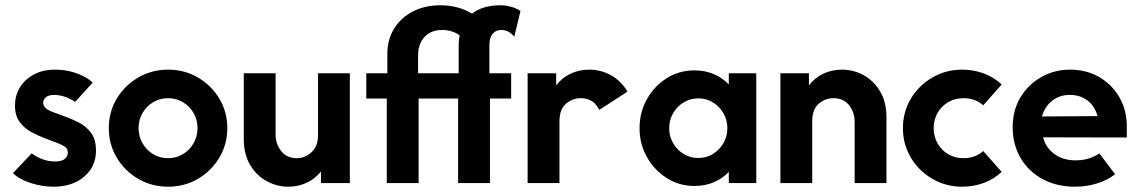

<svg xmlns="http://www.w3.org/2000/svg" viewBox="-20 -695 4319 729"><path d="M100 -112.5Q106.9 -107.6 115.3 -102.8Q150.7 -81.9 188.9 -81.9Q214.6 -81.9 226 -91.7Q237.5 -101.4 237.5 -115.3Q237.5 -131.2 225.7 -138.5Q213.9 -145.8 201.4 -150.7L143.1 -172.9Q123.6 -180.6 98.6 -193.8Q73.6 -206.9 55.2 -231.2Q36.8 -255.6 36.8 -295.1Q36.8 -331.2 54.9 -361.8Q72.9 -392.4 107.3 -411.5Q141.7 -430.6 190.3 -430.6Q235.4 -430.6 274.7 -415.3Q313.9 -400 331.9 -381.2L265.3 -308.3Q256.9 -313.9 248.6 -318.1Q216 -334.7 186.8 -334.7Q164.6 -334.7 154.2 -325.7Q143.8 -316.7 143.8 -304.9Q143.8 -295.8 151 -287.2Q158.3 -278.5 175.7 -271.5L229.9 -251.4Q253.5 -243.1 280.2 -229.2Q306.9 -215.3 325.7 -190.6Q344.4 -166 344.4 -122.9Q344.4 -62.5 299.7 -24.3Q254.9 13.9 182.6 13.9Q140.3 13.9 96.9 0Q53.5 -13.9 29.2 -37.5Z M618.1 13.9Q556.2 13.9 504.9 -16Q453.5 -45.8 423.3 -96.5Q393.1 -147.2 393.1 -208.3Q393.1 -270.1 423.3 -320.5Q453.5 -370.8 504.9 -400.7Q556.2 -430.6 618.1 -430.6Q680.6 -430.6 731.6 -400.7Q782.6 -370.8 812.8 -320.5Q843.1 -270.1 843.1 -208.3Q843.1 -147.2 812.8 -96.5Q782.6 -45.8 731.6 -16Q680.6 13.9 618.1 13.9ZM618.1 -94.4Q649.3 -94.4 674.7 -109.7Q700 -125 714.9 -151Q729.9 -177.1 729.9 -208.3Q729.9 -240.3 714.9 -266Q700 -291.7 674.7 -306.9Q649.3 -322.2 618.1 -322.2Q586.8 -322.2 561.5 -306.9Q536.1 -291.7 521.2 -266Q506.2 -240.3 506.2 -208.3Q506.2 -177.1 521.2 -151Q536.1 -125 561.5 -109.7Q586.8 -94.4 618.1 -94.4Z M1075 13.9Q1031.2 13.9 992.4 -7.3Q953.5 -28.5 929.5 -69.1Q905.6 -109.7 905.6 -167.4V-416.7H1026.4V-183.3Q1026.4 -148.6 1047.6 -121.5Q1068.8 -94.4 1106.9 -94.4Q1138.2 -94.4 1162.8 -117Q1187.5 -139.6 1187.5 -181.9V-416.7H1308.3V0H1198.6V-43.8Q1176.4 -16 1144.1 -1Q1111.8 13.9 1075 13.9Z M1448.6 0V-320.8H1370.8V-416.7H1450.7V-490.3Q1450.7 -545.1 1476.7 -586.8Q1502.8 -628.5 1548.3 -651.7Q1593.7 -675 1652.1 -675Q1685.4 -675 1717 -666.7Q1748.6 -658.3 1772.2 -643.1Q1792.4 -659 1819.4 -667Q1846.5 -675 1879.2 -675Q1899.3 -675 1920.1 -669.4Q1941 -663.9 1956.2 -653.5L1932.6 -555.6Q1911.8 -581.2 1884 -581.2Q1862.5 -581.2 1850.3 -566.7Q1838.2 -552.1 1838.2 -525.7V-416.7H1920.8V-320.8H1840.3V0H1719.4V-320.8H1569.4V0ZM1567.4 -416.7H1721.5V-522.9Q1721.5 -530.6 1722.2 -539.2Q1722.9 -547.9 1725 -561.1Q1696.5 -581.2 1658.3 -581.2Q1616.7 -581.2 1592 -554.9Q1567.4 -528.5 1567.4 -484Z M2255.6 -277.8Q2250.7 -286.8 2244.4 -295.1Q2223.6 -322.2 2184.7 -322.2Q2153.5 -322.2 2128.8 -301Q2104.2 -279.9 2104.2 -234.7V0H1983.3V-416.7H2091.7V-370.8Q2113.9 -400 2146.5 -415.3Q2179.2 -430.6 2216.7 -430.6Q2261.1 -430.6 2299.7 -409.4Q2338.2 -388.2 2362.5 -347.2Q2362.5 -347.2 2255.6 -277.8Z M2616.7 11.1Q2559 11.1 2511.8 -18.8Q2464.6 -48.6 2436.5 -98.3Q2408.3 -147.9 2408.3 -208.3Q2408.3 -268.8 2436.5 -318.8Q2464.6 -368.8 2511.8 -398.3Q2559 -427.8 2616.7 -427.8Q2656.9 -427.8 2690.3 -413.5Q2723.6 -399.3 2747.2 -374.3V-416.7H2851.4V0H2747.2V-42.4Q2723.6 -17.4 2690.3 -3.1Q2656.9 11.1 2616.7 11.1ZM2631.2 -95.1Q2661.8 -95.1 2686.8 -110.4Q2711.8 -125.7 2726.7 -151.4Q2741.7 -177.1 2741.7 -208.3Q2741.7 -239.6 2726.7 -265.3Q2711.8 -291 2686.8 -306.2Q2661.8 -321.5 2631.2 -321.5Q2600.7 -321.5 2575.7 -306.2Q2550.7 -291 2535.8 -265.3Q2520.8 -239.6 2520.8 -208.3Q2520.8 -177.1 2535.8 -151.4Q2550.7 -125.7 2575.7 -110.4Q2600.7 -95.1 2631.2 -95.1Z M2943.1 0V-416.7H3051.4V-370.8Q3073.6 -400 3106.2 -415.3Q3138.9 -430.6 3176.4 -430.6Q3220.8 -430.6 3259.4 -409.4Q3297.9 -388.2 3321.9 -347.6Q3345.8 -306.9 3345.8 -249.3V0H3225V-233.3Q3225 -268.1 3204.2 -295.1Q3183.3 -322.2 3144.4 -322.2Q3113.2 -322.2 3088.5 -301Q3063.9 -279.9 3063.9 -234.7V0Z M3783.3 -42.4Q3753.5 -14.6 3714.9 -0.3Q3676.4 13.9 3633.3 13.9Q3571.5 13.9 3520.1 -16Q3468.7 -45.8 3438.5 -96.5Q3408.3 -147.2 3408.3 -208.3Q3408.3 -270.1 3438.5 -320.5Q3468.7 -370.8 3520.1 -400.7Q3571.5 -430.6 3633.3 -430.6Q3676.4 -430.6 3714.9 -416.3Q3753.5 -402.1 3783.3 -374.3L3713.2 -295.1Q3709.7 -297.9 3705.6 -301.4Q3677.1 -322.2 3638.2 -322.2Q3605.6 -322.2 3579.9 -306.9Q3554.2 -291.7 3539.6 -266Q3525 -240.3 3525 -208.3Q3525 -177.1 3539.6 -151Q3554.2 -125 3579.9 -109.7Q3605.6 -94.4 3638.2 -94.4Q3677.1 -94.4 3705.6 -115.3Q3709.7 -118.8 3713.2 -121.5Q3713.2 -121.5 3783.3 -42.4Z M4213.9 -33.3Q4182.6 -9.7 4143.4 2.1Q4104.2 13.9 4061.8 13.9Q3991.7 13.9 3938.2 -15.3Q3884.7 -44.4 3854.9 -95.5Q3825 -146.5 3825 -212.5Q3825 -275.7 3854.2 -324.7Q3883.3 -373.6 3933 -402.1Q3982.6 -430.6 4043.1 -430.6Q4104.9 -430.6 4153.5 -402.4Q4202.1 -374.3 4230.2 -325.7Q4258.3 -277.1 4258.3 -215.3V-172.9L3940.3 -173.6Q3950 -136.1 3980.6 -112.5Q4013.2 -86.1 4064.6 -86.1Q4104.2 -86.1 4136.1 -102.1Q4145.8 -106.9 4154.2 -112.5Q4154.2 -112.5 4213.9 -33.3ZM4147.2 -254.2Q4136.8 -291.7 4109.4 -313.2Q4081.9 -334.7 4041.7 -334.7Q4003.5 -334.7 3975.3 -312.8Q3947.2 -291 3936.1 -252.8Q3936.1 -252.8 4147.2 -254.2Z"/></svg>

Font: co2trust
Style: Bold
Weight: 700
Designer: Kristian Moeller
Foundry: Dicotype
Version: Version 1.000